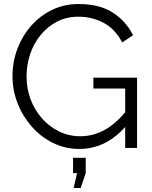

<svg xmlns="http://www.w3.org/2000/svg" viewBox="-20 -735 756 954"><path d="M374 5Q303 5 242 -25.5Q181 -56 136 -108Q91 -160 66.5 -224Q42 -288 42 -356Q42 -428 66.5 -492.5Q91 -557 135 -607Q179 -657 239 -686Q299 -715 370 -715Q475 -715 541 -672Q607 -629 641 -560L587 -524Q553 -590 496 -621Q439 -652 369 -652Q310 -652 262.5 -627Q215 -602 181 -560Q147 -518 129.5 -465Q112 -412 112 -355Q112 -295 132 -241.5Q152 -188 189 -146.5Q226 -105 274.5 -81.5Q323 -58 379 -58Q444 -58 502 -90.5Q560 -123 613 -191V-117Q512 5 374 5ZM602 -295H444V-349H661V0H602ZM346 199 363 125H343V49H406V125L381 199Z"/></svg>

Font: Raleway Thin
Style: Regular
Weight: 400
Version: Version 4.026